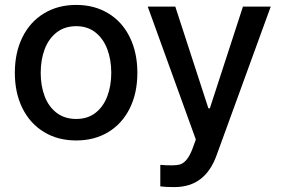

<svg xmlns="http://www.w3.org/2000/svg" viewBox="-20 -557 1136 776"><path d="M40 -262.7Q40 -344.7 70.8 -406.7Q101.6 -468.8 157.7 -502.9Q213.9 -537.1 288.1 -537.1Q361.8 -537.1 418 -502.9Q474.1 -468.8 504.6 -406.5Q535.2 -344.2 535.2 -262.7Q535.2 -181.2 504.6 -119.4Q474.1 -57.6 418 -23.4Q361.8 10.7 288.1 10.7Q213.9 10.7 157.7 -23.4Q101.6 -57.6 70.8 -119.4Q40 -181.2 40 -262.7ZM429.7 -262.7Q429.7 -314.9 413.8 -357.7Q397.9 -400.4 366 -425.8Q334 -451.2 288.1 -451.2Q241.2 -451.2 208.7 -425.8Q176.3 -400.4 160.4 -357.7Q144.5 -314.9 144.5 -262.7Q144.5 -210.4 160.4 -168.2Q176.3 -126 208.7 -101.1Q241.2 -76.2 288.1 -76.2Q334.5 -76.2 366.2 -101.1Q397.9 -126 413.8 -168.2Q429.7 -210.4 429.7 -262.7ZM627.9 196.3V109.4Q651.4 111.3 674.8 111.3Q694.8 111.3 708 107.4Q721.2 103.5 734.1 88.4Q747.1 73.2 758.8 42L771.5 6.8L577.1 -530.3H688.5L822.3 -119.1H828.1L961.9 -530.3H1074.2L855.5 70.3Q832.5 134.3 790.3 166.7Q748 199.2 683.6 199.2Q648.4 199.2 627.9 196.3Z"/></svg>

Font: Pretendard Std Medium
Style: Regular
Weight: 500
Designer: Base glyphs from Inter by Rasmus Andersson; Hangeul glyphs from Noto Sans CJK(Source Han Sans) by Jang Soo-young and Kan
Foundry: Kil Hyung-jin
Version: Version 1.309